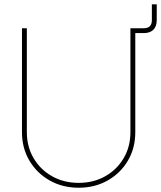

<svg xmlns="http://www.w3.org/2000/svg" viewBox="-20 -858 744 887"><path d="M589.4 -705.1V-727.5H644.5Q681.6 -727.5 681.6 -765.1V-837.9H704.1V-765.1Q704.1 -736.3 688.5 -720.7Q672.9 -705.1 644 -705.1ZM343.3 9.3Q269 9.3 209.7 -24.2Q150.4 -57.6 116 -115.7Q81.5 -173.8 81.5 -247.6V-727.5H104V-247.6Q104 -180.2 135.3 -127.2Q166.5 -74.2 220.7 -43.7Q274.9 -13.2 343.3 -13.2Q412.1 -13.2 466.1 -43.7Q520 -74.2 551.3 -127.2Q582.5 -180.2 582.5 -247.6V-727.5H605V-247.6Q605 -173.8 570.8 -115.7Q536.6 -57.6 477.3 -24.2Q418 9.3 343.3 9.3Z"/></svg>

Font: Inter 24pt Thin
Style: Regular
Weight: 250
Designer: Rasmus Andersson
Foundry: rsms
Version: Version 4.001;git-66647c0bb